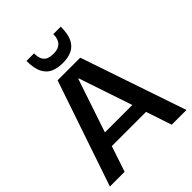

<svg xmlns="http://www.w3.org/2000/svg" viewBox="-253 -1061 1199 1199"><g transform="rotate(-45 346.0 -461.5)"><path d="M246 -700H446L684 0H554L497 -170H195L138 0H8ZM467 -261 348 -615H344L225 -261ZM341 -753Q302 -753 268.5 -766.5Q235 -780 214.5 -817Q194 -854 194 -923H261Q261 -886 272.5 -867Q284 -848 302.5 -841.5Q321 -835 341 -835H349Q388 -835 409.5 -856.5Q431 -878 431 -923H497Q497 -858 478.5 -821Q460 -784 426.5 -768.5Q393 -753 351 -753Z"/></g></svg>

Font: Pathway Extreme 8pt Thin 12pt SemiBold
Style: Regular
Weight: 600
Version: Version 1.001;gftools[0.9.26]